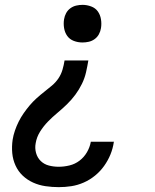

<svg xmlns="http://www.w3.org/2000/svg" viewBox="-20 -558 640 791"><path d="M222 213Q195 213 167.5 209Q140 205 116 194Q92 183 73.5 165.5Q55 148 44 124Q33 100 30.5 73Q28 46 32 18Q35 -1 41.5 -20Q48 -39 57 -57Q66 -75 77.5 -91.5Q89 -108 102 -123.5Q115 -139 130.5 -153Q146 -167 162 -179.5Q178 -192 194 -205.5Q210 -219 221 -235.5Q232 -252 237.5 -271Q243 -290 246 -309H344Q340 -285 334.5 -260.5Q329 -236 317.5 -212.5Q306 -189 290.5 -168Q275 -147 256 -128.5Q237 -110 216.5 -93Q196 -76 177.5 -57Q159 -38 145 -15.5Q131 7 127 32Q123 52 128.5 72Q134 92 148 105.5Q162 119 181.5 124Q201 129 222 129Q244 129 266.5 123.5Q289 118 307.5 104Q326 90 338 69.5Q350 49 354 27Q354 27 354 26.5Q354 26 354 26H450Q450 26 449.5 26.5Q449 27 449 27Q445 54 435 78.5Q425 103 409 125.5Q393 148 371.5 165.5Q350 183 325 194Q300 205 274 209Q248 213 222 213ZM320 -383Q301 -383 284 -389.5Q267 -396 257 -410Q247 -424 244 -442.5Q241 -461 244 -479Q246 -492 252.5 -504Q259 -516 270 -524Q281 -532 294 -535Q307 -538 320 -538Q338 -538 355.5 -531.5Q373 -525 383 -511Q393 -497 396 -478.5Q399 -460 396 -442Q394 -429 387.5 -417Q381 -405 370 -397Q359 -389 346 -386Q333 -383 320 -383Z"/></svg>

Font: Iosevka Slab MdExObl
Style: Regular
Weight: 500
Width: 7
Italic angle: -9°
Monospace: yes
Designer: Belleve Invis
Foundry: Belleve Invis
Version: Version 11.1.1; ttfautohint (v1.8.3)